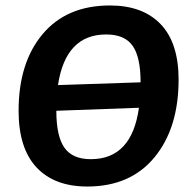

<svg xmlns="http://www.w3.org/2000/svg" viewBox="-20 -672 699 702"><path d="M382 -652Q502 -652 567.5 -583.5Q633 -515 633 -381Q633 -204 545 -97Q457 10 299 10Q179 10 113.5 -60Q48 -130 48 -267Q48 -443 136 -547.5Q224 -652 382 -652ZM368 -546Q220 -546 192 -361L494 -371V-372Q494 -463 465 -504.5Q436 -546 368 -546ZM186 -266Q186 -174 215.5 -132Q245 -90 312 -90Q462 -90 488 -278L186 -267Z"/></svg>

Font: Alegreya Sans SC
Style: Bold Italic
Weight: 700
Italic angle: -7°
Designer: Juan Pablo del Peral
Foundry: Huerta Tipografica
Version: Version 2.007